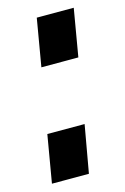

<svg xmlns="http://www.w3.org/2000/svg" viewBox="-89 -572 401 617"><g transform="rotate(-15 111.5 -264.0)"><path d="M70 -370 97 -528H220L193 -370ZM6 0 33 -158H157L129 0Z"/></g></svg>

Font: Archivo ExtraCondensed ExtraBold
Style: Italic
Weight: 800
Width: 2
Italic angle: -10°
Designer: Hector Gatti
Foundry: Omnibus-Type
Version: Version 2.001